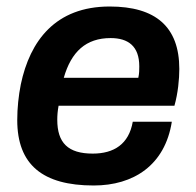

<svg xmlns="http://www.w3.org/2000/svg" viewBox="-20 -558 601 590"><path d="M268 12C390 12 487 -50 508 -184H388C376 -115 330 -86 265 -86C189 -86 156 -119 156 -190C156 -203 157 -217 160 -233H516C527 -272 531 -315 531 -346C531 -476 458 -538 317 -538C150 -538 72 -432 44 -299C37 -264 33 -226 33 -189C33 -52 111 12 268 12ZM176 -319C199 -399 244 -441 320 -441C374 -441 408 -416 408 -354C408 -344 408 -332 405 -319Z"/></svg>

Font: Archivo SemiBold
Style: Italic
Weight: 600
Italic angle: -10°
Designer: Hector Gatti
Foundry: Omnibus-Type
Version: Version 2.001